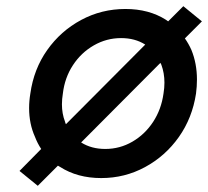

<svg xmlns="http://www.w3.org/2000/svg" viewBox="-20 -565 672 620"><path d="M102 35 43 -13 113 -84Q101 -102 93 -123Q74 -165 74 -216Q74 -239 78 -263Q89 -342 132.5 -403.5Q176 -465 242 -500.5Q308 -536 385 -536Q461 -536 516 -501Q520 -498 523 -496L572 -545L632 -496L577 -441Q589 -424 598 -404Q616 -360 616 -308Q616 -286 613 -263Q601 -184 557.5 -122.5Q514 -61 448.5 -25.5Q383 10 307 10Q230 10 174 -26Q171 -28 167 -30ZM449 -421Q416 -442 371 -442Q324 -442 283 -418.5Q242 -395 215.5 -354.5Q189 -314 183 -263Q180 -245 180 -228Q180 -198 190 -172Q191 -167 193 -164ZM320 -84Q367 -84 407.5 -107.5Q448 -131 474.5 -171.5Q501 -212 508 -263Q511 -281 511 -298Q511 -329 501 -356Q500 -359 498 -362L242 -105Q275 -84 320 -84Z"/></svg>

Font: Lexend
Style: Italic
Weight: 400
Italic angle: -8.13011°
Designer: Bonnie Shaver-Troup, Thomas Jockin
Foundry: Lexend
Version: Version 1.007